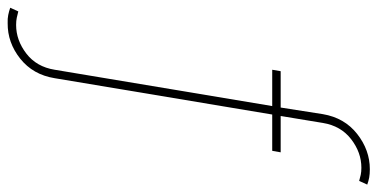

<svg xmlns="http://www.w3.org/2000/svg" viewBox="-354 -534 1004 511"><g transform="rotate(90 148.5 -278.0)"><path d="M297.9 -522.5 293.9 -500H197.3L100.6 79.1Q91.3 136.7 48.6 170.7Q5.9 204.6 -45.9 204.1Q-58.1 204.6 -67.6 202.6Q-77.1 200.7 -86.9 197.3L-77.1 175.8Q-68.4 178.2 -60.1 179.9Q-51.8 181.6 -41 181.6Q-0.5 181.6 34.9 154.5Q70.3 127.4 78.1 79.1L174.8 -500H78.1L82 -522.5H178.7L196.3 -634.8Q206.1 -692.4 249 -726.1Q292 -759.8 342.8 -759.8Q355.5 -759.8 365 -758.1Q374.5 -756.3 383.8 -752.9L374 -731.4Q365.7 -733.9 357.7 -735.6Q349.6 -737.3 338.9 -737.3Q298.3 -737.3 262.9 -710Q227.5 -682.6 219.7 -634.8L201.2 -522.5Z"/></g></svg>

Font: Inter Tight Thin
Style: Italic
Weight: 250
Italic angle: -9.39999°
Designer: Rasmus Andersson
Foundry: rsms
Version: Version 3.004